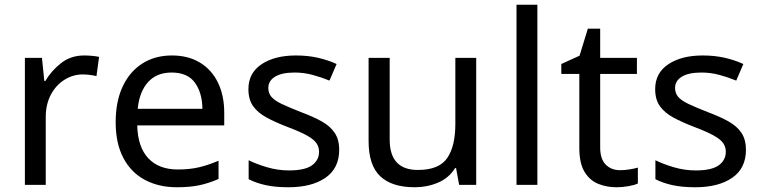

<svg xmlns="http://www.w3.org/2000/svg" viewBox="-20 -780 3212 810"><path d="M335 -546Q350 -546 367.5 -544.5Q385 -543 398 -540L387 -459Q374 -462 358.5 -464Q343 -466 329 -466Q288 -466 252 -443.5Q216 -421 194.5 -380.5Q173 -340 173 -286V0H85V-536H157L167 -438H171Q197 -482 238 -514Q279 -546 335 -546Z M705 -546Q774 -546 823.5 -516Q873 -486 899.5 -431.5Q926 -377 926 -304V-251H559Q561 -160 605.5 -112.5Q650 -65 730 -65Q781 -65 820.5 -74.5Q860 -84 902 -102V-25Q861 -7 821 1.5Q781 10 726 10Q650 10 591.5 -21Q533 -52 500.5 -113.5Q468 -175 468 -264Q468 -352 497.5 -415Q527 -478 580.5 -512Q634 -546 705 -546ZM704 -474Q641 -474 604.5 -433.5Q568 -393 561 -321H834Q833 -389 802 -431.5Q771 -474 704 -474Z M1411 -148Q1411 -70 1353 -30Q1295 10 1197 10Q1141 10 1100.5 1Q1060 -8 1029 -24V-104Q1061 -88 1106.5 -74.5Q1152 -61 1199 -61Q1266 -61 1296 -82.5Q1326 -104 1326 -140Q1326 -160 1315 -176Q1304 -192 1275.5 -208Q1247 -224 1194 -244Q1142 -264 1105 -284Q1068 -304 1048 -332Q1028 -360 1028 -404Q1028 -472 1083.5 -509Q1139 -546 1229 -546Q1278 -546 1320.5 -536.5Q1363 -527 1400 -510L1370 -440Q1336 -454 1299 -464Q1262 -474 1223 -474Q1169 -474 1140.5 -456.5Q1112 -439 1112 -409Q1112 -387 1125 -371.5Q1138 -356 1168.5 -341.5Q1199 -327 1250 -307Q1301 -288 1337 -268Q1373 -248 1392 -219.5Q1411 -191 1411 -148Z M1989 -536V0H1917L1904 -71H1900Q1874 -29 1828 -9.5Q1782 10 1730 10Q1633 10 1584 -36.5Q1535 -83 1535 -185V-536H1624V-191Q1624 -63 1743 -63Q1832 -63 1866.5 -113Q1901 -163 1901 -257V-536Z M2247 0H2159V-760H2247Z M2596 -62Q2616 -62 2637 -65.5Q2658 -69 2671 -73V-6Q2657 1 2631 5.5Q2605 10 2581 10Q2539 10 2503.5 -4.5Q2468 -19 2446 -55Q2424 -91 2424 -156V-468H2348V-510L2425 -545L2460 -659H2512V-536H2667V-468H2512V-158Q2512 -109 2535.5 -85.5Q2559 -62 2596 -62Z M3127 -148Q3127 -70 3069 -30Q3011 10 2913 10Q2857 10 2816.5 1Q2776 -8 2745 -24V-104Q2777 -88 2822.5 -74.5Q2868 -61 2915 -61Q2982 -61 3012 -82.5Q3042 -104 3042 -140Q3042 -160 3031 -176Q3020 -192 2991.5 -208Q2963 -224 2910 -244Q2858 -264 2821 -284Q2784 -304 2764 -332Q2744 -360 2744 -404Q2744 -472 2799.5 -509Q2855 -546 2945 -546Q2994 -546 3036.5 -536.5Q3079 -527 3116 -510L3086 -440Q3052 -454 3015 -464Q2978 -474 2939 -474Q2885 -474 2856.5 -456.5Q2828 -439 2828 -409Q2828 -387 2841 -371.5Q2854 -356 2884.5 -341.5Q2915 -327 2966 -307Q3017 -288 3053 -268Q3089 -248 3108 -219.5Q3127 -191 3127 -148Z"/></svg>

Font: Noto Sans SignWriting
Style: Regular
Weight: 400
Designer: Monotype Design Team
Foundry: Monotype Imaging Inc.
Version: Version 2.004; ttfautohint (v1.8.4.7-5d5b)